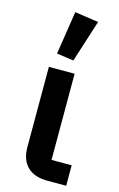

<svg xmlns="http://www.w3.org/2000/svg" viewBox="-123 -856 564 908"><g transform="rotate(15 159.0 -402.0)"><path d="M178.2 -581.1 95.2 -592.8 127.9 -804.2 244.1 -787.1ZM207 0Q142.1 0 108.2 -33.7Q74.2 -67.4 74.2 -129.9V-522H200.2V-100.1H298.8V0Z"/></g></svg>

Font: Anuphan SemiBold
Style: Bold
Weight: 600
Designer: Mike Abbink, Paul van der Laan, Pieter van Rosmalen, Mint Tantisuwanna
Foundry: Bold Monday; Cadson Demak
Version: Version 3.002;hotconv 1.0.109;makeotfexe 2.5.65596